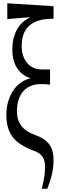

<svg xmlns="http://www.w3.org/2000/svg" viewBox="-20 -860 369 1180"><path d="M236.8 299.8Q246.1 262.2 251.5 231.2Q256.8 200.2 256.8 166Q256.8 139.2 250 120.4Q243.2 101.6 227.1 87.9Q210.9 74.2 180.2 63.5Q125 42 89.6 14.4Q54.2 -13.2 36.6 -54.4Q19 -95.7 19 -154.8Q19 -213.9 40.8 -266.1Q62.5 -318.4 107.2 -351.3Q151.9 -384.3 218.3 -384.3V-371.6Q169.9 -372.6 132.8 -394.5Q95.7 -416.5 75.7 -457.5Q55.7 -498.5 55.7 -554.2Q55.7 -597.7 65.4 -631.8Q75.2 -666 92.3 -691.4Q109.4 -716.8 133.8 -734.6Q158.2 -752.4 189 -763.2L182.6 -747.6V-755.9L24.9 -742.7V-839.8L309.1 -821.8V-745.1Q257.3 -745.1 220.2 -734.1Q183.1 -723.1 158.9 -701.2Q134.8 -679.2 124 -647.9Q113.3 -616.7 113.3 -575.7Q113.3 -535.6 127.4 -503.7Q141.6 -471.7 169.4 -452.4Q197.3 -433.1 238.3 -433.1Q251 -433.1 262.9 -433.1Q274.9 -433.1 287.6 -433.1V-339.8Q268.6 -342.3 255.9 -342.8Q243.2 -343.3 232.4 -343.3Q183.1 -343.3 149.9 -322Q116.7 -300.8 100.3 -263.7Q84 -226.6 84 -177.7Q84 -139.2 96.2 -111.6Q108.4 -84 133.3 -64Q158.2 -43.9 197.3 -29.8Q240.7 -14.2 264.9 7.6Q289.1 29.3 299.1 57.9Q309.1 86.4 309.1 125Q309.1 152.3 305.4 178.2Q301.8 204.1 293.5 232.9Q285.2 261.7 271 299.8Z"/></svg>

Font: Scarab Serif
Style: Regular
Weight: 400
Designer: John Roberts
Foundry: Scarab
Version: 1.0